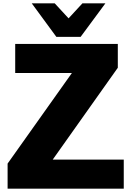

<svg xmlns="http://www.w3.org/2000/svg" viewBox="-20 -1078 797 1162"><path d="M321 -855H468L618 -1058H479L395 -967L311 -1058H172ZM26 -88V64H729V-112H299L693 -668V-812H72V-636H415Z"/></svg>

Font: LINE Seed JP App_OTF ExtraBold
Style: Regular
Weight: 800
Designer: LINE & Fontrix & Fontworks
Version: Version 1.013